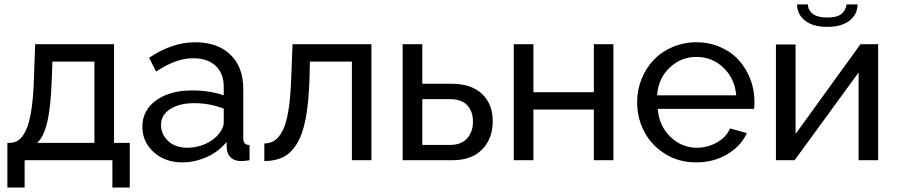

<svg xmlns="http://www.w3.org/2000/svg" viewBox="-20 -721 4041 864"><path d="M13.2 123V-78.1H23.9Q47.4 -78.1 64.9 -91.3Q82.5 -104.5 97.4 -136.2Q112.3 -168 121.3 -226.8Q130.4 -285.6 132.8 -371.1L138.2 -522H493.2V-78.1H564V123H485.8V0H90.8V123ZM147 -78.1H404.8V-443.8H215.8L212.9 -362.8Q208.5 -237.8 192.4 -170.7Q176.3 -103.5 147 -78.1Z M620.6 -150.9Q620.6 -224.6 682.4 -269.3Q744.1 -314 843.8 -314Q924.8 -314 986.8 -292V-330.1Q986.8 -390.6 950.4 -424.8Q914.1 -459 848.6 -459Q772 -459 682.6 -398.9L650.9 -460.9Q753.9 -530.8 858.9 -530.8Q959 -530.8 1016.8 -475.1Q1074.7 -419.4 1074.7 -320.8V-100.1Q1074.7 -83.5 1081.3 -76.2Q1087.9 -68.8 1103 -67.9V0Q1079.1 3.9 1064.9 3.9Q1035.6 3.9 1019 -12Q1002.4 -27.8 1001 -48.8L999 -82Q965.3 -39.1 910.9 -14.6Q856.4 9.8 800.8 9.8Q722.7 9.8 671.6 -36.6Q620.6 -83 620.6 -150.9ZM960.9 -113.8Q972.7 -127 979.7 -141.8Q986.8 -156.7 986.8 -167V-231.9Q923.3 -256.8 855 -256.8Q787.1 -256.8 745.8 -230.2Q704.6 -203.6 704.6 -158.2Q704.6 -117.7 736.3 -86.9Q768.1 -56.2 823.7 -56.2Q863.8 -56.2 901.1 -72Q938.5 -87.9 960.9 -113.8Z M1169.4 3.9V-75.2Q1196.3 -75.7 1216.1 -88.9Q1235.8 -102.1 1252.2 -134Q1268.6 -166 1278.1 -225.1Q1287.6 -284.2 1290.5 -371.1L1296.4 -522H1651.4V0H1563.5V-443.8H1374.5L1372.6 -362.8Q1369.1 -256.8 1355.2 -185.5Q1341.3 -114.3 1315.2 -72.8Q1289.1 -31.2 1254.2 -13.9Q1219.2 3.4 1169.4 3.9Z M1792 0V-522H1880.4V-344.2H2010.3Q2100.6 -344.2 2148.9 -298.6Q2197.3 -252.9 2197.3 -175.8Q2197.3 -97.7 2149.9 -48.8Q2102.5 0 2016.1 0ZM1880.4 -68.8H2004.4Q2056.2 -68.8 2082.3 -98.6Q2108.4 -128.4 2108.4 -173.8Q2108.4 -218.8 2083.3 -246.8Q2058.1 -274.9 2002 -274.9H1880.4Z M2292 0V-522H2380.4V-306.2H2652.3V-522H2740.2V0H2652.3V-228H2380.4V0Z M3112.8 9.8Q3036.1 9.8 2974.9 -27.3Q2913.6 -64.5 2880.4 -126.2Q2847.2 -188 2847.2 -261.2Q2847.2 -315.9 2866.9 -365.2Q2886.7 -414.6 2921.4 -451.2Q2956.1 -487.8 3006.3 -509.3Q3056.6 -530.8 3114.3 -530.8Q3171.9 -530.8 3221.4 -509Q3271 -487.3 3304.2 -450.7Q3337.4 -414.1 3356.2 -365.7Q3375 -317.4 3375 -265.1Q3375 -242.7 3373 -231H2939.9Q2945.8 -154.8 2996.6 -105.5Q3047.4 -56.2 3116.2 -56.2Q3164.6 -56.2 3206.8 -80.3Q3249 -104.5 3265.1 -143.1L3340.8 -122.1Q3314.9 -63.5 3252.7 -26.9Q3190.4 9.8 3112.8 9.8ZM2937 -292H3293Q3286.6 -367.7 3235.6 -416.3Q3184.6 -464.8 3114.3 -464.8Q3043.9 -464.8 2992.9 -416Q2941.9 -367.2 2937 -292Z M3566.9 -701.2H3615.7Q3615.7 -675.8 3637.5 -658.9Q3659.2 -642.1 3702.6 -642.1Q3745.6 -642.1 3765.4 -657.5Q3785.2 -672.9 3790 -701.2H3838.9Q3838.9 -656.7 3803 -628.4Q3767.1 -600.1 3702.6 -600.1Q3638.2 -600.1 3602.5 -628.4Q3566.9 -656.7 3566.9 -701.2ZM3471.7 0V-521H3560.1V-118.2L3852.1 -522H3931.6V0H3843.8V-395L3555.7 0Z"/></svg>

Font: Rawline Medium
Style: Regular
Weight: 500
Designer: Matt McInerney, Pablo Impallari, Rodrigo Fuenzalida
Foundry: Matt McInerney, Pablo Impallari, Rodrigo Fuenzalida
Version: Version 4.020;PS 004.020;hotconv 1.0.88;makeotf.lib2.5.64775